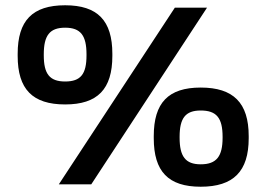

<svg xmlns="http://www.w3.org/2000/svg" viewBox="-20 -699 1009 728"><path d="M563 -183V-175C563 -49 618 9 741 9C865 9 923 -49 923 -175V-183C923 -309 865 -367 741 -367C618 -367 563 -309 563 -183ZM47 -487C47 -361 103 -303 227 -303C350 -303 406 -361 406 -487V-495C406 -621 350 -679 227 -679C103 -679 47 -621 47 -495ZM146 -489V-493C146 -564 168 -594 227 -594C286 -594 308 -564 308 -493V-489C308 -418 286 -390 227 -390C168 -390 146 -419 146 -489ZM203 0H326L765 -670H643ZM661 -177V-180C661 -251 683 -280 741 -280C801 -280 824 -252 824 -180V-177C824 -106 801 -76 741 -76C683 -76 661 -106 661 -177Z"/></svg>

Font: LT Wave Alt Bold
Style: Regular
Weight: 700
Designer: Daniel Lyons
Version: Version 2.5 (Glyphs App)